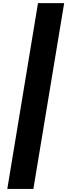

<svg xmlns="http://www.w3.org/2000/svg" viewBox="-20 -982 433 1236"><path d="M393.1 -961.9 194.8 234.4H26.9L224.6 -961.9Z"/></svg>

Font: Inter Extra Bold
Style: Italic
Weight: 800
Italic angle: -9.39999°
Designer: Rasmus Andersson
Foundry: rsms
Version: Version 4.000;git-3c8e0fc